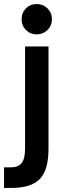

<svg xmlns="http://www.w3.org/2000/svg" viewBox="-54 -730 330 950"><path d="M-34 98H0Q36 98 53 77Q70 56 70 5V-500H186V5Q186 58 175.5 95.5Q165 133 142.5 156Q120 179 84.5 189.5Q49 200 0 200H-34ZM128 -560Q96 -560 74.5 -581.5Q53 -603 53 -635Q53 -667 74.5 -688.5Q96 -710 128 -710Q159 -710 181 -688.5Q203 -667 203 -635Q203 -603 181 -581.5Q159 -560 128 -560Z"/></svg>

Font: Retni Sans
Style: Bold
Weight: 700
Designer: Vitaly Kuzmin
Foundry: ParaType Ltd.
Version: Version 1.00;March 2, 2019;FontCreator 11.5.0.2425 64-bit; t